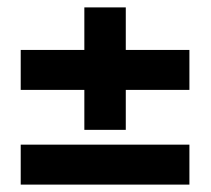

<svg xmlns="http://www.w3.org/2000/svg" viewBox="-20 -529 570 519"><path d="M36 -394H208V-509H320V-394H492V-286H320V-178H208V-286H36ZM492 -138V-30H36V-138Z"/></svg>

Font: Panefresco 750wt
Style: Regular
Weight: 750
Foundry: Campivisivi & Chank Co
Version: Version 1.000